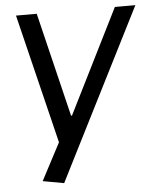

<svg xmlns="http://www.w3.org/2000/svg" viewBox="-53 -585 664 821"><g transform="rotate(-5 279.5 -174.0)"><path d="M98.4 175.1 201.8 -21.5 185.6 29.3 46.4 -540H135.4L243.7 -93.3H247.7L470.8 -540H558.8L189.2 191.6Z"/></g></svg>

Font: Pathway Extreme 8pt Thin
Style: Italic
Weight: 100
Italic angle: -8°
Designer: Eduardo Rodriguez Tunni
Foundry: Eduardo Rodriguez Tunni
Version: Version 1.000